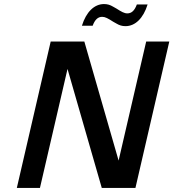

<svg xmlns="http://www.w3.org/2000/svg" viewBox="-20 -927 855 947"><path d="M538 -894C523 -903 510 -907 493 -907C445 -907 405 -868 384 -800H437C448 -830 463 -844 484 -844C499 -844 513 -836 538 -820L554 -811C569 -802 582 -798 599 -798C647 -798 687 -837 708 -905H655C644 -875 629 -861 608 -861C593 -861 579 -869 554 -885ZM648 0 815 -722H701L565 -135L396 -722H230L63 0H177L313 -587L482 0Z"/></svg>

Font: Perun Medium Italic
Style: Regular
Weight: 500
Italic angle: -12°
Foundry: Copyright (c) Stefan Peev, Context Ltd, 2016
Version: Version 1.026